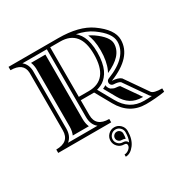

<svg xmlns="http://www.w3.org/2000/svg" viewBox="-183 -779 1161 1177"><g transform="rotate(-30 397.0 -190.5)"><path d="M700.9 -15.1Q695.8 -18.6 692.1 -22.5L687 -28.6L579.8 -182.9Q566.9 -192.6 533.7 -194.1Q524.9 -194.6 518.8 -200Q512.7 -205.3 511.2 -214.1Q509.8 -222.9 513.8 -230Q517.8 -237.1 526.1 -240.2Q608.2 -272.7 646.6 -315.1Q685.1 -357.4 685.1 -409.7Q685.1 -469.2 596.4 -531.7Q552.5 -562.7 487.1 -575.7Q493.7 -570.3 500 -563.5Q514.2 -548.3 523.8 -528.6Q533.4 -508.8 539.4 -479.5Q545.4 -450.2 545.4 -414.6Q545.4 -377.9 539.7 -347.7Q533.9 -317.4 524.4 -296.6Q514.9 -275.9 501.2 -260Q487.5 -244.1 473.4 -234.9Q459.5 -226.1 442.4 -220.2Q437.3 -218.5 429.2 -216.1L488.8 -109.9Q515.9 -61.5 554.8 -37.4Q593.8 -13.2 646 -13.2Q673.1 -13.2 700.9 -15.1ZM286.6 -105.7V-585.2H113.8Q144.8 -560.5 147 -514.2V-105.7Q147 -51 112.5 -23.7H321Q286.6 -51.3 286.6 -105.7ZM29.3 -609.1H380.9Q527.8 -609.1 610.1 -551.3Q709 -481.7 709 -409.7Q709 -286.9 534.9 -218Q579.3 -215.8 597.7 -199L706.5 -42.2Q719.5 -23.7 779.3 -23.7V0Q711.2 10.7 646 10.7Q529.1 10.7 468 -98.1L405 -210.4H310.5V-105.7Q310.5 -23.7 404.3 -23.7V0.2H29.3V-23.7Q123 -23.7 123 -105.7V-513.7Q119.6 -585.2 29.3 -585.2ZM310.5 -585.2V-234.4H380.9Q521.5 -234.4 521.5 -414.6Q521.5 -585.2 380.9 -585.2ZM464.1 -202.9Q477.1 -207.8 487.1 -215.3Q487.5 -206.1 491.5 -198Q495.6 -189 502.9 -182.1Q521.2 -170.9 532.5 -170.2Q555.2 -168.5 563 -165L651.9 -37.1H646Q600.6 -37.1 567.4 -57.6Q533.7 -78.6 509.8 -121.6ZM548.6 -531.5Q567.1 -522.9 582.5 -512.2Q661.1 -457 661.1 -409.7Q661.1 -366.7 628.9 -331.1Q599.1 -298.3 538.3 -271.2Q542.5 -278.6 546.1 -286.6Q556.9 -310.1 563.2 -343.3Q569.3 -375.7 569.3 -414.6Q569.3 -452.6 563 -484.4Q557.1 -511.5 548.6 -531.5ZM262.7 -105.7Q262.7 -73 273.7 -47.6H159.9Q170.9 -73 170.9 -105.7V-514.9Q169.7 -540.8 160.9 -561.3H262.7ZM465.6 96.4Q465.6 155.5 437.7 191.7Q410.4 227.5 376.5 227.5V211.9Q393.3 211.9 408.6 199.5Q423.8 187 423.8 172.6Q423.8 157.2 404.8 157.2Q379.6 157.2 361.7 139.3Q343.8 121.3 343.8 96.3Q343.8 71.3 361.7 53.3Q379.6 35.4 404.7 35.4Q429.7 35.4 447.6 53.3Q465.6 71.3 465.6 96.4ZM404.8 141.8Q410.2 141.8 414.6 142.8Q432.4 146.5 437.7 161.9Q450.2 134.8 450.2 96.4Q450.2 77.9 436.8 64.5Q423.3 51 404.8 51Q386.2 51 372.8 64.5Q359.4 77.9 359.4 96.4Q359.4 115 372.8 128.4Q386.2 141.8 404.8 141.8ZM434.6 96.4Q434.6 115.7 431.2 131.8Q425 128.9 417.7 127.4Q411.6 126.2 404.8 126.2Q392.6 126.2 383.7 117.4Q374.8 108.6 374.8 96.4Q374.8 84.2 383.7 75.4Q392.6 66.7 404.8 66.7Q417 66.7 425.8 75.4Q434.6 84.2 434.6 96.4Z"/></g></svg>

Font: itsadzokeS01
Style: Regular
Weight: 600
Width: 6
Version: Version 0.46